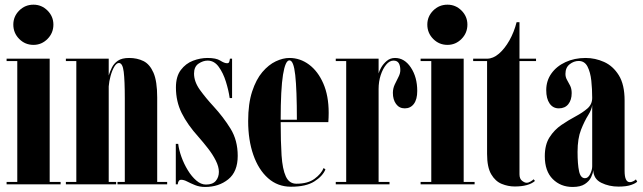

<svg xmlns="http://www.w3.org/2000/svg" viewBox="-20 -768 2680 800"><path d="M119.5 -581Q84.5 -581 60 -605.8Q35.5 -630.5 35.5 -665.5Q35.5 -699.5 60 -724Q84.5 -748.5 119.5 -748.5Q153.5 -748.5 178 -724Q202.5 -699.5 202.5 -665.5Q202.5 -630.5 178 -605.8Q153.5 -581 119.5 -581ZM7.5 0V-10H52V-513.5H7.5V-523.5H187V-10H232.5V0Z M254.5 0V-10H298V-513.5H254.5V-523.5H433V-453.5Q438 -469.5 446.2 -486.5Q454.5 -503.5 471.2 -515Q488 -526.5 518 -526.5Q551.5 -526.5 577.8 -513.5Q604 -500.5 619.5 -465Q635 -429.5 635 -362V-10H676.5V0H469.5V-10H500V-357.5Q500 -432 495.5 -468.8Q491 -505.5 475.5 -505.5Q465.5 -505.5 456.2 -490Q447 -474.5 440.8 -451.8Q434.5 -429 433 -408V-10H464V0Z M834.5 11Q812 11 793.2 3.5Q774.5 -4 760.2 -11.5Q746 -19 735 -19Q722.5 -19 720.5 0H712.5V-168.5H722.5Q725.5 -143.5 736 -114.2Q746.5 -85 762.5 -58.8Q778.5 -32.5 798 -15.8Q817.5 1 838 1Q866 1 879 -14.2Q892 -29.5 892 -52Q892 -73.5 879 -99.2Q866 -125 846.2 -150.2Q826.5 -175.5 807.5 -197Q761 -248.5 737 -297Q713 -345.5 713 -403.5Q713 -449.5 733.5 -476.5Q754 -503.5 784.2 -515Q814.5 -526.5 845 -526.5Q880.5 -526.5 897.8 -515.5Q915 -504.5 926 -504.5Q933 -504.5 935 -509.8Q937 -515 938 -523.5H947V-359.5H937Q932.5 -391.5 921.2 -427.8Q910 -464 891.2 -489.8Q872.5 -515.5 845 -515.5Q826 -515.5 807.2 -502.8Q788.5 -490 788.5 -461.5Q788.5 -427.5 813.2 -393.2Q838 -359 869.5 -325Q910.5 -280.5 940.5 -232Q970.5 -183.5 970.5 -118.5Q970.5 -52.5 931 -20.8Q891.5 11 834.5 11Z M1192.5 10Q1137 10 1097 -25.5Q1057 -61 1035.5 -122.8Q1014 -184.5 1014 -263.5Q1014 -336 1030.5 -386.5Q1047 -437 1073.2 -467.8Q1099.5 -498.5 1129.2 -512.5Q1159 -526.5 1186 -526.5Q1230.5 -526.5 1267.8 -498.8Q1305 -471 1327.2 -420Q1349.5 -369 1349.5 -298Q1349.5 -278.5 1348 -259H1149.5Q1149.5 -178 1153.2 -120.5Q1157 -63 1171 -32.8Q1185 -2.5 1215 -2.5Q1262.5 -2.5 1290.5 -23Q1318.5 -43.5 1328.5 -68L1336 -62Q1324 -33.5 1289.5 -11.8Q1255 10 1192.5 10ZM1186 -516.5Q1169 -516.5 1159.2 -456.8Q1149.5 -397 1149.5 -269H1217Q1217 -394 1210.2 -455.2Q1203.5 -516.5 1186 -516.5Z M1379 0V-10H1422.5V-513.5H1379V-523.5H1557.5V-462Q1559.5 -471 1568.2 -486.5Q1577 -502 1591.5 -514.2Q1606 -526.5 1626 -526.5Q1665.5 -526.5 1692 -486.5Q1718.5 -446.5 1718.5 -389Q1718.5 -354 1704.5 -335.2Q1690.5 -316.5 1666.5 -316.5Q1643.5 -316.5 1630.2 -334.8Q1617 -353 1617 -381Q1617 -399.5 1624.8 -416Q1632.5 -432.5 1640.2 -447.2Q1648 -462 1648 -476Q1648 -494 1641.5 -504.8Q1635 -515.5 1619.5 -515.5Q1603 -515.5 1589 -498.5Q1575 -481.5 1566.2 -454.8Q1557.5 -428 1557.5 -397.5V-10H1603V0Z M1844.5 -581Q1809.5 -581 1785 -605.8Q1760.5 -630.5 1760.5 -665.5Q1760.5 -699.5 1785 -724Q1809.5 -748.5 1844.5 -748.5Q1878.5 -748.5 1903 -724Q1927.5 -699.5 1927.5 -665.5Q1927.5 -630.5 1903 -605.8Q1878.5 -581 1844.5 -581ZM1732.5 0V-10H1777V-513.5H1732.5V-523.5H1912V-10H1957.5V0Z M2124.5 9Q2097 9 2070.5 -1.8Q2044 -12.5 2026.8 -41.8Q2009.5 -71 2009.5 -126.5V-513.5H1951.5V-523.5H2009.5Q2034.5 -523.5 2058.8 -544.2Q2083 -565 2102.5 -599.5Q2122 -634 2132.5 -675.5H2144.5V-523.5H2213.5V-513.5H2144.5V-42Q2144.5 -23 2155.2 -14.8Q2166 -6.5 2174 -6.5Q2182.5 -6.5 2191.2 -12Q2200 -17.5 2203.5 -21L2209 -14Q2182.5 9 2124.5 9Z M2366 11Q2316 11 2283 -22Q2250 -55 2250 -117Q2250 -165.5 2270 -196.5Q2290 -227.5 2319.5 -247.5Q2349 -267.5 2378.5 -283.2Q2408 -299 2427.8 -316.2Q2447.5 -333.5 2447.5 -360Q2447.5 -396.5 2443.8 -431.8Q2440 -467 2428 -490.5Q2416 -514 2391 -514Q2371 -514 2353.5 -500.2Q2336 -486.5 2336 -460Q2336 -446.5 2342.5 -435.2Q2349 -424 2355.5 -411.2Q2362 -398.5 2362 -380Q2362 -351.5 2348 -334Q2334 -316.5 2308.5 -316.5Q2284 -316.5 2270 -336.8Q2256 -357 2256 -392.5Q2256 -431.5 2277.5 -461.8Q2299 -492 2336.2 -509.2Q2373.5 -526.5 2420 -526.5Q2460 -526.5 2497.2 -509.8Q2534.5 -493 2558.5 -454.2Q2582.5 -415.5 2582.5 -349V-55.5Q2582.5 -9 2604.5 -9Q2611 -9 2618.5 -12.8Q2626 -16.5 2629.5 -20.5L2635 -11.5Q2630.5 -5 2610.8 2.2Q2591 9.5 2557 9.5Q2517.5 9.5 2485.2 -6.5Q2453 -22.5 2452 -59Q2450.5 -45.5 2442.8 -29.2Q2435 -13 2416.8 -1Q2398.5 11 2366 11ZM2417.5 -25.5Q2430.5 -25.5 2439 -42.8Q2447.5 -60 2447.5 -75V-331Q2446 -312.5 2430.8 -288.2Q2415.5 -264 2401 -227.5Q2386.5 -191 2386.5 -135Q2386.5 -83.5 2392.8 -54.5Q2399 -25.5 2417.5 -25.5Z"/></svg>

Font: Imbue 100pt ExtraBold
Style: Regular
Weight: 800
Designer: Tyler Finck
Foundry: Etcetera Type Company
Version: Version 1.102; ttfautohint (v1.8.3)